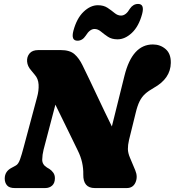

<svg xmlns="http://www.w3.org/2000/svg" viewBox="-20 -954 887 974"><path d="M201 -194.5Q194.5 -168.5 194.2 -143.8Q194 -119 218.5 -104L230.5 -97Q242 -89.5 250.2 -78Q258.5 -66.5 258.5 -50Q258.5 -25.5 244.8 -12.8Q231 0 209 0H55Q27 0 15.5 -13.8Q4 -27.5 4 -48Q4 -85 39.5 -103L60.5 -114.5Q73 -121 81.8 -145.8Q90.5 -170.5 99.5 -205L168 -460.5Q177.5 -494.5 175.8 -524.8Q174 -555 156.5 -574.5L138 -597Q119.5 -617.5 117.5 -641.5Q115.5 -665.5 129.8 -682.8Q144 -700 174.5 -700H288.5Q334 -700 357.8 -679.2Q381.5 -658.5 399 -622Q435.5 -547.5 473.2 -467Q511 -386.5 547.5 -312.5L611.5 -570Q651 -728.5 755.5 -728.5Q793 -728.5 820.2 -705Q847.5 -681.5 846.5 -634.5Q845 -555.5 760.5 -508.5Q733 -493 716 -477.5Q699 -462 688 -439.8Q677 -417.5 668.5 -382L634.5 -244Q628.5 -218 628.8 -198Q629 -178 639.5 -153.5L666 -90.5Q680 -57.5 667.5 -28.8Q655 0 623 0H461Q401.5 0 402.5 -68.5Q404 -131.5 375 -189.5Q360 -219.5 330.2 -281.5Q300.5 -343.5 261 -423ZM576.5 -754.5Q547 -754.5 527.5 -767.5Q508 -780.5 492.2 -793.8Q476.5 -807 459.5 -807Q435.5 -807 414.5 -772.5Q398 -747.5 373 -747.5Q339 -747.5 352.5 -798.5Q369.5 -861.5 404.2 -894.5Q439 -927.5 476.5 -927.5Q506 -927.5 525.8 -914.2Q545.5 -901 561.2 -888Q577 -875 594 -875Q619 -875 639 -910Q655.5 -934 680.5 -934Q714.5 -934 701 -883Q684 -820 649 -787.2Q614 -754.5 576.5 -754.5Z"/></svg>

Font: Fraunces 72pt S100 Black
Style: Italic
Weight: 900
Italic angle: -16°
Version: Version 1.000; ttfautohint (v1.8.3)